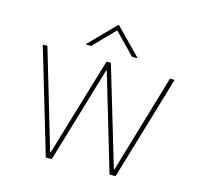

<svg xmlns="http://www.w3.org/2000/svg" viewBox="-107 -853 1003 967"><g transform="rotate(15 395.0 -369.5)"><path d="M213.1 0 51.1 -545.5H75.3L227.3 -31.2H230.1L383.5 -545.5H406.2L559.7 -31.2H562.5L714.5 -545.5H738.6L576.7 0H545.5L396.3 -502.8H393.5L244.3 0ZM288.4 -602.3 394.9 -711.6 501.4 -602.3H528.4V-605.1L397.7 -738.6H392L261.4 -605.1V-602.3Z"/></g></svg>

Font: Inter UI Thin
Style: Regular
Weight: 100
Designer: Rasmus Andersson
Foundry: rsms
Version: 3.2;8d6f07862